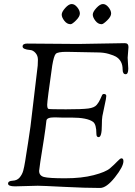

<svg xmlns="http://www.w3.org/2000/svg" viewBox="-20 -924 671 952"><path d="M330 -804Q312 -804 299 -821Q286 -838 286 -851.5Q286 -865 303.5 -884.5Q321 -904 335.5 -904Q350 -904 363 -888Q376 -872 376 -857Q376 -842 357 -823Q338 -804 330 -804ZM484 -804Q466 -804 453 -821Q440 -838 440 -851.5Q440 -865 458 -884.5Q476 -904 490.5 -904Q505 -904 518 -888Q531 -872 531 -857Q531 -842 511.5 -823Q492 -804 484 -804ZM167 -3 55 0Q20 0 20 -13.5Q20 -27 42.5 -28Q65 -29 77.5 -44Q90 -59 95 -77Q100 -95 105 -126Q110 -157 110.5 -161.5Q111 -166 119 -215Q127 -264 131 -296L167 -599Q168 -608 168 -628Q168 -648 156 -661.5Q144 -675 130 -676Q92 -679 92 -693.5Q92 -708 115 -708L368 -706L599 -710Q617 -710 617 -691L613 -638L616 -584Q616 -556 603 -556Q588 -556 588 -580Q588 -623 555 -643Q545 -649 520 -656.5Q495 -664 464 -664L310 -667Q266 -667 256.5 -657Q247 -647 239 -599Q214 -424 214 -405Q214 -386 220.5 -384Q227 -382 307 -382Q387 -382 417.5 -386Q448 -390 459.5 -404Q471 -418 477 -432Q483 -446 486 -452Q489 -458 495 -458Q507 -458 507 -448Q507 -438 498.5 -400.5Q490 -363 487.5 -347.5Q485 -332 485 -304Q485 -244 469 -244Q458 -244 458 -260Q458 -308 441 -320Q412 -341 334 -341H286L255 -342Q252 -342 249 -342Q211 -342 210 -325Q207 -295 198 -236Q174 -88 174 -77Q174 -53 198 -46.5Q222 -40 303.5 -40Q385 -40 444.5 -55.5Q504 -71 525.5 -89.5Q547 -108 561.5 -123.5Q576 -139 582 -139Q592 -139 592 -125Q592 -98 550 -45Q508 8 476 8Q404 8 296.5 2.5Q189 -3 167 -3Z"/></svg>

Font: Sorts Mill Goudy
Style: Italic
Weight: 400
Italic angle: -7.40001°
Version: Version 003.101